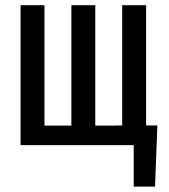

<svg xmlns="http://www.w3.org/2000/svg" viewBox="-20 -548 640 725"><path d="M147.9 -528.3V-73.7H249.5V-528.3H339.8V-73.7H415V-74.2H441.4V-528.3H531.7V-74.2H574.2L565.4 156.7H484.9V0H57.6V-528.3Z"/></svg>

Font: Roboto Mono
Style: Regular
Weight: 400
Designer: Google
Version: Version 2.000985; 2015; ttfautohint (v1.3)